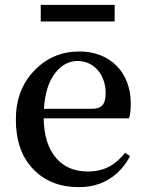

<svg xmlns="http://www.w3.org/2000/svg" viewBox="-20 -752 604 787"><path d="M303 15C351 15 393 4 429 -19C464 -41 492 -72 513 -112L493 -126C473 -101 452 -82 429 -70C404 -56 374 -49 340 -49C286 -49 243 -67 212 -102C178 -140 160 -195 159 -267H509C514 -282 516 -302 516 -328C516 -455 432 -541 305 -541C234 -541 173 -516 124 -466C71 -413 45 -345 45 -262C45 -175 69 -107 117 -58C164 -9 226 15 303 15ZM160 -306C164 -371 180 -420 208 -455C233 -486 263 -502 298 -502C365 -502 413 -446 413 -371C413 -348 409 -332 402 -323C393 -312 378 -306 356 -306ZM450 -664V-732H147V-664Z"/></svg>

Font: AllPunType SemiBold
Style: Regular
Weight: 600
Version: 1.0